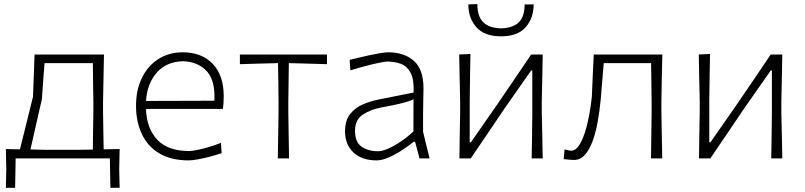

<svg xmlns="http://www.w3.org/2000/svg" viewBox="-20 -754 3831 914"><path d="M8 140Q9 97.5 10 51.5Q9.5 29 9 5Q8.5 -19 8 -44.5Q24.5 -44 41.2 -43.8Q58 -43.5 75 -43Q82.5 -73 97.5 -134Q112.5 -195 137 -293Q139.5 -357 141.2 -401.5Q143 -446 144.5 -494.5H475Q474 -438.5 472.8 -385.8Q471.5 -333 470.5 -270.5V-220.5Q471.5 -170 472 -128.2Q472.5 -86.5 473.5 -43Q492.5 -43.5 511.5 -43.8Q530.5 -44 549.5 -44.5Q549 -18.5 548.5 5Q548 28.5 547.5 51.5Q548 74 548.5 96Q549 118 549.5 140H505.5L503 0H54.5L52 140ZM193.5 -41H363.5Q378 -41 392.5 -41.5Q407 -42 422 -42Q422.5 -85.5 423 -127.8Q423.5 -170 424.5 -220.5V-270.5Q423.5 -322.5 423 -365.8Q422.5 -409 422 -453.5H192Q189 -415 186 -375.2Q183 -335.5 179.5 -282.5Q165.5 -221 150.5 -155.2Q135.5 -89.5 125 -42.5Q142.5 -42 159.8 -41.8Q177 -41.5 193.5 -41Z M878.5 9.5Q793.5 9.5 737.8 -24.2Q682 -58 654.8 -116.8Q627.5 -175.5 627.5 -251Q627.5 -325 655 -382.2Q682.5 -439.5 732.8 -472.2Q783 -505 850.5 -505Q940 -505 992.5 -450.2Q1045 -395.5 1045 -296.5Q1045 -261 1041 -235.5H675Q678 -143 728.5 -89Q779 -35 881 -35Q893 -35 918.5 -40Q944 -45 974.2 -54Q1004.5 -63 1032 -74L1035 -25Q1012 -17 982 -9Q952 -1 924 4.2Q896 9.5 878.5 9.5ZM851.5 -462.5Q772 -460.5 726.2 -408.2Q680.5 -356 675 -273.5L1000.5 -274.5Q1000.5 -280 1000.8 -285.2Q1001 -290.5 1001 -295.5Q1001 -380 959.5 -420.2Q918 -460.5 851.5 -462.5Z M1302.5 0Q1303.5 -56 1304.2 -107.8Q1305 -159.5 1306 -220.5V-270.5Q1305.5 -321 1305 -365Q1304.5 -409 1303.5 -453.5Q1260 -452.5 1213.5 -451.2Q1167 -450 1122 -448.5V-494.5H1536.5V-448.5Q1491 -450 1444.2 -451.2Q1397.5 -452.5 1355 -453.5Q1354.5 -409 1353.8 -365Q1353 -321 1352.5 -270.5V-220.5Q1353.5 -159.5 1354.2 -107.8Q1355 -56 1356 0Z M1773 9.5Q1702.5 9.5 1662.5 -28.2Q1622.5 -66 1622.5 -129Q1622.5 -181.5 1647.5 -212Q1672.5 -242.5 1709.2 -257.8Q1746 -273 1781.5 -280L1949 -313.5Q1951.5 -376 1934.5 -407.8Q1917.5 -439.5 1888 -450.2Q1858.5 -461 1823 -461Q1812.5 -461 1785 -455.2Q1757.5 -449.5 1721 -440Q1684.5 -430.5 1648 -419L1644.5 -469Q1661 -473 1686.5 -479.2Q1712 -485.5 1739.2 -491.2Q1766.5 -497 1790.2 -501Q1814 -505 1828 -505Q1904 -505 1950 -464.5Q1996 -424 1996 -334Q1996 -312.5 1995 -278.5Q1994 -244.5 1994 -211V-127Q2001.5 -95 2008.8 -65.8Q2016 -36.5 2025 0H1977L1956 -79H1949.5Q1921 -56.5 1889.2 -36.2Q1857.5 -16 1827.2 -3.2Q1797 9.5 1773 9.5ZM1780.5 -34Q1799 -34 1827.2 -46.2Q1855.5 -58.5 1887.2 -79.8Q1919 -101 1948 -128L1948.5 -281.5Q1939.5 -277 1924.5 -271.8Q1909.5 -266.5 1879.5 -259.5Q1849.5 -252.5 1796 -242.5Q1744 -233 1707 -208.2Q1670 -183.5 1670 -131Q1670 -78 1701.2 -56Q1732.5 -34 1780.5 -34Z M2167 0Q2167.5 -56 2168.5 -107.8Q2169.5 -159.5 2170.5 -220.5V-270.5Q2169 -333 2168 -385.8Q2167 -438.5 2166 -494.5L2219.5 -497Q2218.5 -441 2217.5 -388Q2216.5 -335 2216 -273V-76.5H2221.5L2349 -259.5Q2389 -317.5 2429 -377Q2469 -436.5 2508.5 -494.5H2563.5Q2562.5 -438.5 2561.5 -385.8Q2560.5 -333 2559 -270.5V-220.5Q2560.5 -159.5 2561.5 -107.8Q2562.5 -56 2563.5 0H2511Q2512 -55.5 2512.8 -107.2Q2513.5 -159 2514 -219.5V-418.5H2508.5L2381.5 -237Q2341.5 -177.5 2301.2 -118.2Q2261 -59 2221 0ZM2365 -581Q2287 -581 2248.2 -624Q2209.5 -667 2209.5 -733L2252.5 -734.5Q2252.5 -675 2280.8 -647.8Q2309 -620.5 2365 -619Q2421 -620.5 2449.2 -647.5Q2477.5 -674.5 2477.5 -733H2520.5Q2520 -667 2482 -624Q2444 -581 2365 -581Z M2712.5 7.5Q2708.5 7.5 2691.5 6.2Q2674.5 5 2663.5 3.5L2667.5 -42.5Q2676 -40.5 2686 -38.5Q2696 -36.5 2699 -36.5Q2719 -36.5 2735 -59.8Q2751 -83 2763.5 -121Q2776 -159 2784.5 -204.5Q2793 -250 2797.5 -294.5Q2799.5 -344.5 2801.8 -395.2Q2804 -446 2806.5 -494.5H3133Q3131.5 -439 3130.5 -386Q3129.5 -333 3128.5 -270.5V-220.5Q3129.5 -159.5 3130.5 -107.8Q3131.5 -56 3132.5 0H3079Q3079.5 -56 3080.5 -107.8Q3081.5 -159.5 3082 -220.5V-270.5Q3081.5 -321 3080.8 -365Q3080 -409 3079.5 -453.5H2854Q2850.5 -411 2846.8 -367.2Q2843 -323.5 2839.5 -279Q2834.5 -225.5 2825.2 -174.2Q2816 -123 2801 -82Q2786 -41 2764.2 -16.8Q2742.5 7.5 2712.5 7.5Z M3307.5 0Q3308 -56 3309 -107.8Q3310 -159.5 3311 -220.5V-270.5Q3309.5 -333 3308.5 -385.8Q3307.5 -438.5 3306.5 -494.5L3360 -497Q3359 -441 3358 -388Q3357 -335 3356.5 -273V-76.5H3362L3489.5 -259.5Q3529.5 -317.5 3569.5 -377Q3609.5 -436.5 3649 -494.5H3704Q3703 -438.5 3702 -385.8Q3701 -333 3699.5 -270.5V-220.5Q3701 -159.5 3702 -107.8Q3703 -56 3704 0H3651.5Q3652.5 -55.5 3653.2 -107.2Q3654 -159 3654.5 -219.5V-418.5H3649L3522 -237Q3482 -177.5 3441.8 -118.2Q3401.5 -59 3361.5 0Z"/></svg>

Font: Commissioner Loud ExtraLight
Style: Regular
Weight: 200
Designer: Kostas Bartsokas
Foundry: Kostas Bartsokas
Version: Version 1.000; ttfautohint (v1.8.3)